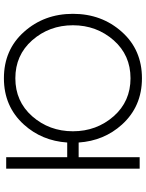

<svg xmlns="http://www.w3.org/2000/svg" viewBox="101 -854 764 1007"><g transform="rotate(-90 483.5 -350.0)"><path d="M577 -652Q698 -652 776 -564Q855 -474 855 -350Q855 -226 776 -136Q698 -48 577 -48Q456 -48 378 -136Q299 -226 299 -350Q299 -474 378 -564Q456 -652 577 -652ZM577 -712Q429 -712 334 -607Q249 -513 240 -380H163V-700H103V0H163V-320H240Q249 -187 334 -93Q429 12 577 12Q726 12 820 -93Q915 -199 915 -350Q915 -501 820 -607Q726 -712 577 -712Z"/></g></svg>

Font: Unageo Variable
Style: Regular
Weight: 300
Designer: Richard Sepsi
Foundry: Richard Sepsi
Version: Version 2.200